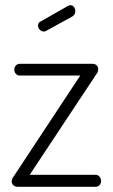

<svg xmlns="http://www.w3.org/2000/svg" viewBox="-20 -717 433 737"><path d="M25 -20Q25 -30 32 -39L288 -427H56Q47 -427 41 -433.5Q35 -440 35 -449Q35 -459 41 -465.5Q47 -472 56 -472H336Q345 -472 351 -466Q357 -460 357 -451Q357 -442 351 -434L94 -46H347Q356 -46 362 -39Q368 -32 368 -22Q368 -13 362 -6.5Q356 0 347 0H47Q38 0 31.5 -6Q25 -12 25 -20ZM126 -619Q126 -630 135 -634L242 -695Q246 -697 250 -697Q259 -697 264 -690Q269 -683 269 -674Q269 -661 258 -654L158 -599Q154 -596 148 -596Q139 -596 132.5 -603Q126 -610 126 -619Z"/></svg>

Font: Terminal Dosis
Style: Light
Weight: 300
Designer: EdgarTolentino, PabloImpallari, IginoMarini
Foundry: EdgarTolentino, PabloImpallari, IginoMarini
Version: Version 1.006